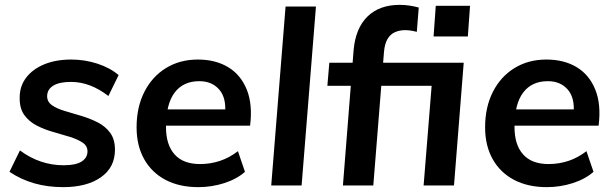

<svg xmlns="http://www.w3.org/2000/svg" viewBox="-20 -763 2523 790"><path d="M240 7Q176 7 121.5 -8.5Q67 -24 19 -56L62 -144Q104 -113 149 -98Q194 -83 242 -83Q292 -83 316 -98.5Q340 -114 340 -140Q340 -163 319.5 -176.5Q299 -190 267 -200Q235 -210 199 -220Q163 -230 131 -246.5Q99 -263 79.5 -290.5Q60 -318 61 -362Q61 -409 88 -444Q115 -479 162.5 -498.5Q210 -518 273 -518Q329 -518 381 -501Q433 -484 468 -454L426 -368Q351 -426 272 -426Q224 -426 199 -410.5Q174 -395 174 -367Q174 -344 194 -330Q214 -316 246 -306.5Q278 -297 313.5 -286.5Q349 -276 381 -260Q413 -244 433 -217Q453 -190 453 -147Q453 -74 395 -33.5Q337 7 240 7Z M988 -56Q954 -26 902.5 -9.5Q851 7 796 7Q718 7 661 -23Q604 -53 573 -108.5Q542 -164 542 -239Q542 -322 574 -385Q606 -448 663 -483Q720 -518 794 -518Q867 -518 919 -486.5Q971 -455 995.5 -394Q1020 -333 1009 -246H651L656 -313H941L906 -295Q912 -360 882 -394.5Q852 -429 800 -429Q734 -429 698.5 -382Q663 -335 663 -240Q663 -167 698.5 -127.5Q734 -88 803 -88Q846 -88 885 -101Q924 -114 959 -141Z M1096 0 1155 -736H1280L1221 0Z M1723 0 1756 -410H1327L1335 -505H1888L1848 0ZM1764 -613 1773 -739H1914L1905 -613ZM1695 -632Q1668 -639 1647 -639Q1625 -639 1606 -631Q1587 -623 1575 -603.5Q1563 -584 1560 -550L1516 0H1391L1435 -557Q1443 -647 1492 -695Q1541 -743 1625 -743Q1645 -743 1665 -740Q1685 -737 1703 -732Z M2422 -56Q2388 -26 2336.5 -9.5Q2285 7 2230 7Q2152 7 2095 -23Q2038 -53 2007 -108.5Q1976 -164 1976 -239Q1976 -322 2008 -385Q2040 -448 2097 -483Q2154 -518 2228 -518Q2301 -518 2353 -486.5Q2405 -455 2429.5 -394Q2454 -333 2443 -246H2085L2090 -313H2375L2340 -295Q2346 -360 2316 -394.5Q2286 -429 2234 -429Q2168 -429 2132.5 -382Q2097 -335 2097 -240Q2097 -167 2132.5 -127.5Q2168 -88 2237 -88Q2280 -88 2319 -101Q2358 -114 2393 -141Z"/></svg>

Font: Muli
Style: Bold Italic
Weight: 700
Italic angle: -4.541°
Designer: Vernon Adams
Foundry: Vernon Adams
Version: Version 2.100; ttfautohint (v1.8.1.43-b0c9)